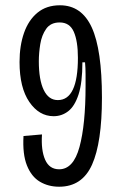

<svg xmlns="http://www.w3.org/2000/svg" viewBox="-20 -693 464 727"><path d="M204 14Q163 14 131 -5Q99 -24 82 -66.5Q65 -109 69 -178L139 -184Q135 -124 151 -88Q167 -52 204 -52Q258 -52 281 -136.5Q304 -221 304 -368Q304 -389 304 -412Q304 -435 302 -457H292Q292 -380 277.5 -335.5Q263 -291 238.5 -272Q214 -253 183 -253Q128 -253 91 -307Q54 -361 54 -458Q54 -520 71 -568.5Q88 -617 122 -645Q156 -673 207 -673Q289 -673 327.5 -589Q366 -505 366 -323Q366 -153 328.5 -69.5Q291 14 204 14ZM199 -314Q275 -314 275 -474Q275 -537 259.5 -572.5Q244 -608 206 -608Q172 -608 155 -584Q138 -560 132.5 -526Q127 -492 127 -461Q127 -391 145.5 -352.5Q164 -314 199 -314Z"/></svg>

Font: Bricolage Grotesque 10pt Condensed Light
Style: Regular
Weight: 300
Width: 3
Designer: Mathieu Triay
Foundry: Atelier Triay
Version: Version 1.000; ttfautohint (v1.8.4.7-5d5b);gftools[0.9.32]